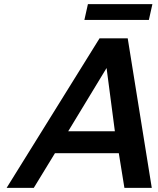

<svg xmlns="http://www.w3.org/2000/svg" viewBox="-20 -906 763 926"><path d="M698 -810 715 -886H404L387 -810ZM712 0 596 -721H460L12 0H143L245 -167H553L580 0ZM534 -273H309L494 -578Z"/></svg>

Font: Perun SemiBold Italic
Style: Regular
Weight: 400
Italic angle: -12°
Foundry: Copyright (c) Stefan Peev, Context Ltd, 2016
Version: Version 1.026